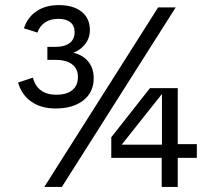

<svg xmlns="http://www.w3.org/2000/svg" viewBox="-20 -734 843 754"><path d="M154 0 601 -705H670L223 0ZM615 0V-135L616 -150V-365L458 -166H634L655 -168H753V-114H417V-195L569 -388H678V0ZM198 -308Q142 -308 103.5 -334.5Q65 -361 51 -410L109 -429Q118 -396 141 -379Q164 -362 200 -362Q242 -362 264 -380Q286 -398 286 -432Q286 -464 263 -481.5Q240 -499 197 -499H166V-536H247V-530Q294 -526 321 -498.5Q348 -471 348 -427Q348 -372 307.5 -340Q267 -308 198 -308ZM166 -520V-550H199Q234 -550 253.5 -565Q273 -580 273 -607Q273 -633 256.5 -646.5Q240 -660 209 -660Q178 -660 157 -646Q136 -632 127 -606L74 -623Q88 -666 123.5 -690Q159 -714 211 -714Q268 -714 300.5 -688Q333 -662 333 -616Q333 -576 302.5 -548Q272 -520 228 -520Z"/></svg>

Font: TikTok Sans Light
Style: Regular
Weight: 300
Version: Version 4.000